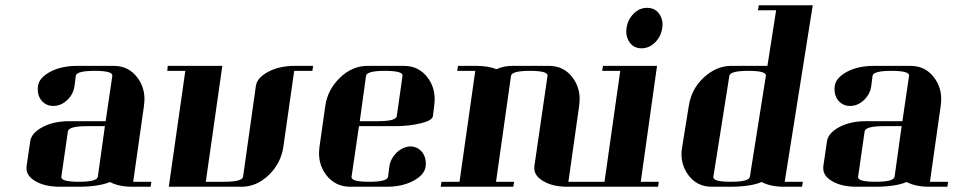

<svg xmlns="http://www.w3.org/2000/svg" viewBox="-20 -712 3635 732"><path d="M81.1 -69.8V-77.1L95.2 -172.9Q99.6 -205.1 143.1 -228Q185.1 -250 244.1 -250H382.8L408.2 -422.9Q411.1 -441.9 340.8 -441.9Q272 -441.9 269 -422.9L264.2 -384.8Q259.8 -352.5 235.8 -330.1Q212.4 -308.1 183.1 -308.1Q154.8 -308.1 137.2 -330.1Q124 -346.7 124 -371.1Q124 -379.9 125 -384.8Q129.4 -416 172.9 -439Q214.8 -460.9 274.9 -460.9H413.1Q470.7 -460.9 503.9 -416Q530.8 -380.4 530.8 -334Q530.8 -325.7 528.8 -308.1L487.8 -19H557.1L554.2 0H484.9Q433.1 0 398.9 -18.1Q356.4 0 277.8 0H209Q149.9 0 113.8 -22Q81.1 -41.5 81.1 -69.8ZM213.9 -38.1Q210.9 -19 280.8 -19Q350.1 -19 353 -38.1L379.9 -231H311Q241.7 -231 238.8 -210.9Z M617.7 -441.9 619.6 -460.9H827.6L764.6 -19H834.5Q903.8 -19 906.7 -38.1L955.6 -384.8Q960 -416 1003.9 -439Q1045.9 -460.9 1104.5 -460.9H1173.8L1170.9 -441.9H1101.6L1060.5 -153.8Q1051.8 -90.3 1004.9 -44.9Q958.5 0 900.9 0H623.5L686.5 -441.9Z M1196.3 -127.9Q1196.3 -136.2 1198.2 -153.8L1220.2 -308.1Q1228.5 -369.6 1276.4 -416Q1322.8 -460.9 1381.3 -460.9H1519.5Q1577.1 -460.9 1610.4 -416Q1637.2 -380.4 1637.2 -334Q1637.2 -325.7 1635.3 -308.1L1630.4 -269Q1627.4 -252.4 1585.4 -242.2Q1539.6 -231 1486.3 -231H1348.6L1320.3 -38.1Q1317.4 -19 1387.2 -19Q1456.5 -19 1459.5 -38.1L1464.4 -77.1Q1468.3 -106.4 1492.7 -130.9Q1515.6 -152.3 1544.4 -153.8Q1571.8 -153.8 1590.3 -130.9Q1603.5 -112.8 1603.5 -89.8Q1603.5 -80.1 1602.5 -76.2Q1598.1 -44.9 1554.7 -22Q1512.7 0 1453.6 0H1315.4Q1258.3 0 1223.6 -44.9Q1196.3 -81.1 1196.3 -127.9ZM1351.6 -250H1420.4Q1489.7 -250 1492.7 -269L1514.6 -422.9Q1517.6 -441.9 1447.3 -441.9Q1378.4 -441.9 1375.5 -422.9Z M1660.2 0 1663.1 -19H1731.9L1792 -441.9H1723.1L1726.1 -460.9H1794.9Q1841.3 -460.9 1873 -448.2Q1900.4 -460.9 1934.1 -460.9H2072.3Q2129.9 -460.9 2163.1 -416Q2189.9 -380.4 2189.9 -334Q2189.9 -325.7 2188 -308.1L2147 -19H2216.3L2214.4 0H2144Q2086.4 0 2050.3 -22Q2017.1 -42 2017.1 -69.8V-77.1L2067.4 -422.9Q2070.3 -441.9 2000 -441.9Q1931.2 -441.9 1928.2 -422.9L1871.1 -19H1939.9L1937 0Z M2212.9 0 2215.8 -19H2284.7L2344.7 -441.9H2275.9L2278.8 -460.9H2484.9L2422.9 -19H2491.7L2488.8 0ZM2367.7 -591.8Q2367.7 -600.1 2368.7 -605Q2373 -637.2 2396 -660.2Q2418 -682.1 2446.8 -682.1Q2476.6 -682.1 2492.7 -660.2Q2505.9 -642.1 2505.9 -619.1Q2505.9 -609.9 2504.9 -606Q2500.5 -573.2 2478 -550.8Q2455.1 -527.8 2425.8 -527.8Q2397 -527.8 2380.9 -549.8Q2367.7 -567.9 2367.7 -591.8Z M2578.1 -125Q2578.1 -133.3 2581.1 -153.8L2606 -308.1Q2616.2 -373 2662.6 -416Q2711.4 -460.9 2767.6 -460.9H2905.8L2939 -672.9H2869.6L2873 -691.9H3078.6L2971.7 -19H3041L3037.6 0H2968.8Q2918 0 2883.8 -18.1Q2841.3 0 2762.7 0H2693.8Q2637.2 0 2604 -44.9Q2578.1 -80.6 2578.1 -125ZM2699.7 -38.1Q2696.8 -19 2765.6 -19Q2835.9 -19 2838.9 -38.1L2899.9 -422.9Q2902.8 -441.9 2833 -441.9Q2763.7 -441.9 2760.7 -422.9Z M3118.7 -69.8V-77.1L3132.8 -172.9Q3137.2 -205.1 3180.7 -228Q3222.7 -250 3281.7 -250H3420.4L3445.8 -422.9Q3448.7 -441.9 3378.4 -441.9Q3309.6 -441.9 3306.6 -422.9L3301.8 -384.8Q3297.4 -352.5 3273.4 -330.1Q3250 -308.1 3220.7 -308.1Q3192.4 -308.1 3174.8 -330.1Q3161.6 -346.7 3161.6 -371.1Q3161.6 -379.9 3162.6 -384.8Q3167 -416 3210.4 -439Q3252.4 -460.9 3312.5 -460.9H3450.7Q3508.3 -460.9 3541.5 -416Q3568.4 -380.4 3568.4 -334Q3568.4 -325.7 3566.4 -308.1L3525.4 -19H3594.7L3591.8 0H3522.5Q3470.7 0 3436.5 -18.1Q3394 0 3315.4 0H3246.6Q3187.5 0 3151.4 -22Q3118.7 -41.5 3118.7 -69.8ZM3251.5 -38.1Q3248.5 -19 3318.4 -19Q3387.7 -19 3390.6 -38.1L3417.5 -231H3348.6Q3279.3 -231 3276.4 -210.9Z"/></svg>

Font: Hjet
Style: Italic
Weight: 400
Designer: T. Christopher White
Version: Version 1.2